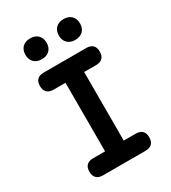

<svg xmlns="http://www.w3.org/2000/svg" viewBox="-226 -1067 1051 1181"><g transform="rotate(-30 300.0 -477.0)"><path d="M366.3 -121.5H451.4Q481.2 -121.5 496.9 -106.2Q512.5 -90.9 512.5 -61.1Q512.5 -31.3 496.9 -15.7Q481.2 0 451.4 0H148.6Q118.8 0 103.1 -15.7Q87.5 -31.3 87.5 -61.1Q87.5 -90.9 103.1 -106.2Q118.8 -121.5 148.6 -121.5H233.7V-608.5H148.6Q118.8 -608.5 103.1 -624.1Q87.5 -639.8 87.5 -669.6Q87.5 -699.4 103.1 -714.7Q118.8 -730 148.6 -730H451.4Q481.2 -730 496.9 -714.7Q512.5 -699.4 512.5 -669.6Q512.5 -639.8 496.9 -624.1Q481.2 -608.5 451.4 -608.5H366.3ZM418.7 -806.5Q384.1 -806.5 363.8 -826.3Q343.5 -846.2 343.5 -880Q343.5 -914.2 363.8 -934.2Q384.1 -954.1 418.7 -954.1Q453.3 -954.1 473.6 -934.2Q493.9 -914.2 493.9 -880Q493.9 -846.2 473.6 -826.3Q453.3 -806.5 418.7 -806.5ZM181.3 -806.5Q146.7 -806.5 126.4 -826.3Q106.1 -846.2 106.1 -880Q106.1 -914.2 126.4 -934.2Q146.7 -954.1 181.3 -954.1Q215.9 -954.1 236.2 -934.2Q256.5 -914.2 256.5 -880Q256.5 -846.2 236.2 -826.3Q215.9 -806.5 181.3 -806.5Z"/></g></svg>

Font: Maple Mono
Style: Regular
Weight: 400
Monospace: yes
Designer: subframe7536
Version: Version 7.300